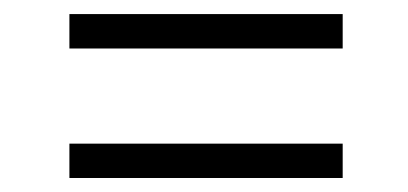

<svg xmlns="http://www.w3.org/2000/svg" viewBox="-20 -388 574 270"><path d="M461.9 -319.8H77.6V-368.2H461.9ZM461.9 -137.7H77.6V-186H461.9Z"/></svg>

Font: Vazirmatn UI NL ExtraLight
Style: Regular
Weight: 200
Designer: Saber Rastikerdar
Foundry: Saber Rastikerdar
Version: Version 33.003